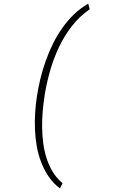

<svg xmlns="http://www.w3.org/2000/svg" viewBox="-20 -815 627 1064"><path d="M185.5 -286.1 184.1 -277.8Q177.7 -235.8 174.8 -189.9Q171.9 -144 173.8 -97.2Q175.8 -50.3 183.8 -3.9Q191.9 42.5 208.5 84.5Q224.6 127 250 164.1Q275.4 201.2 312 229L326.7 200.2Q294.4 173.3 272.7 137.9Q251 102.5 238.3 62Q225.1 21.5 219.5 -22.2Q213.9 -65.9 213.4 -110.4Q212.9 -154.3 216.6 -196.8Q220.2 -239.3 226.1 -276.9L227.5 -288.6Q238.3 -354 257.3 -421.6Q276.4 -489.3 306.2 -552.7Q335.9 -615.2 377.9 -669.7Q419.9 -724.1 477.1 -763.7L468.8 -794.9Q425.8 -770 390.1 -735.6Q354.5 -701.2 325.7 -660.2Q296.4 -619.1 273.7 -573.2Q251 -527.3 233.9 -479Q216.8 -430.7 204.6 -381.8Q192.4 -333 185.5 -286.1Z"/></svg>

Font: Roboto Mono ExtraLight
Style: Italic
Weight: 250
Italic angle: -10°
Monospace: yes
Designer: Google
Version: Version 3.000